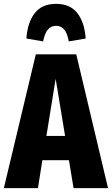

<svg xmlns="http://www.w3.org/2000/svg" viewBox="-35 -977 581 997"><path d="M323 -145H185L162 0H-15L151 -695H361L526 0H347ZM303 -271 254 -568 206 -271ZM410 -777 322 -762Q309 -843 256 -843Q204 -843 189 -762L102 -777Q108 -861 145.5 -909Q183 -957 256 -957Q329 -957 366.5 -909Q404 -861 410 -777Z"/></svg>

Font: Fira Sans Compressed ExtraBold
Style: Regular
Weight: 800
Width: 1
Designer: bBox Type GmbH & Carrois Corporate GbR & Edenspiekermann AG
Foundry: bBox Type GmbH & Carrois Corporate GbR & Edenspiekermann AG
Version: Version 4.301